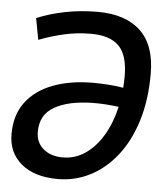

<svg xmlns="http://www.w3.org/2000/svg" viewBox="-52 -756 701 813"><g transform="rotate(5 298.5 -350.0)"><path d="M224 10Q124 10 68 -37Q12 -84 12 -163Q12 -245 53.5 -299.5Q95 -354 168.5 -381.5Q242 -409 338 -409Q368 -409 404.5 -406.5Q441 -404 466 -399Q468 -423 468 -448Q468 -538 429.5 -576.5Q391 -615 311 -615Q252 -615 197 -602.5Q142 -590 90 -570L73 -661Q128 -684 193.5 -697Q259 -710 331 -710Q449 -710 513 -650Q577 -590 577 -468Q577 -356 549.5 -267.5Q522 -179 473 -117Q424 -55 360 -22.5Q296 10 224 10ZM122 -182Q122 -137 153.5 -110Q185 -83 236 -83Q289 -83 332.5 -113Q376 -143 407 -195.5Q438 -248 454 -317Q394 -325 340 -324Q240 -322 181 -288.5Q122 -255 122 -182Z"/></g></svg>

Font: Georama Medium
Style: Italic
Weight: 500
Italic angle: -9°
Designer: Jean-Baptiste Levee
Foundry: Production Type
Version: Version 1.000